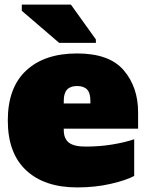

<svg xmlns="http://www.w3.org/2000/svg" viewBox="-20 -803 634 837"><path d="M14 -278Q14 -421 94 -495.5Q174 -570 316 -570Q457 -570 519.5 -496.5Q582 -423 582 -314V-242H258V-236Q258 -199 280 -181.5Q302 -164 353 -164Q414 -164 469 -173Q524 -182 565 -196V-36Q530 -17 462.5 -1.5Q395 14 316 14Q174 14 94 -60.5Q14 -135 14 -278ZM374 -352V-364Q374 -398 359.5 -413Q345 -428 316 -428Q287 -428 272.5 -412.5Q258 -397 258 -364V-352ZM238 -616 75 -756V-783H289L398 -631V-616Z"/></svg>

Font: Alfa Slab One
Style: Regular
Weight: 400
Designer: JM Sole
Foundry: JM Sole
Version: Version 2.000